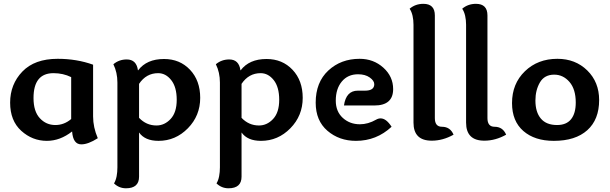

<svg xmlns="http://www.w3.org/2000/svg" viewBox="-20 -740 3235 1018"><path d="M411.1 25.4Q367.2 25.4 362.3 -43Q298.8 6.8 228.5 6.8Q151.4 6.8 92.5 -46.6Q33.7 -100.1 33.7 -195.8Q33.7 -293 98.6 -360.6Q163.6 -428.2 285.6 -428.2Q386.7 -428.2 473.6 -397V-122.6Q473.6 -64.9 498.5 -7.3Q447.8 25.4 411.1 25.4ZM273.4 -77.1Q319.8 -77.1 357.4 -108.9V-331.1Q314.5 -352.1 263.7 -352.1Q157.7 -352.1 157.7 -220.2Q157.7 -149.4 191.2 -113.3Q224.6 -77.1 273.4 -77.1Z M809.6 -74.7Q852.5 -74.7 884.8 -109.4Q917 -144 917 -210.9Q917 -278.3 887.9 -315.2Q858.9 -352.1 818.4 -352.1Q755.4 -352.1 717.3 -295.4V-115.2Q755.9 -74.7 809.6 -74.7ZM711.4 -367.2H712.4Q757.8 -427.2 849.6 -427.2Q933.6 -427.2 987.5 -370.1Q1041.5 -313 1041.5 -221.2Q1041.5 -126.5 976.1 -59.8Q910.6 6.8 820.3 6.8Q748.5 6.8 717.3 -37.6V196.8Q717.3 258.3 647.9 258.3Q611.3 258.3 584.5 232.4Q594.2 216.3 598.4 194.3Q602.5 172.4 602.5 147.5V-302.2Q602.5 -356 581.1 -399.4Q611.3 -424.8 651.9 -424.8Q703.6 -424.8 711.4 -367.2Z M1353 -74.7Q1396 -74.7 1428.2 -109.4Q1460.4 -144 1460.4 -210.9Q1460.4 -278.3 1431.4 -315.2Q1402.3 -352.1 1361.8 -352.1Q1298.8 -352.1 1260.7 -295.4V-115.2Q1299.3 -74.7 1353 -74.7ZM1254.9 -367.2H1255.9Q1301.3 -427.2 1393.1 -427.2Q1477.1 -427.2 1531 -370.1Q1585 -313 1585 -221.2Q1585 -126.5 1519.5 -59.8Q1454.1 6.8 1363.8 6.8Q1292 6.8 1260.7 -37.6V196.8Q1260.7 258.3 1191.4 258.3Q1154.8 258.3 1127.9 232.4Q1137.7 216.3 1141.8 194.3Q1146 172.4 1146 147.5V-302.2Q1146 -356 1124.5 -399.4Q1154.8 -424.8 1195.3 -424.8Q1247.1 -424.8 1254.9 -367.2Z M1877 -259.3H1915Q1964.4 -259.3 1964.4 -293.5Q1964.4 -312 1940.4 -329.1Q1916.5 -346.2 1878.4 -346.2Q1824.2 -346.2 1792.2 -307.6Q1760.3 -269 1760.3 -206.5Q1760.3 -148.9 1797.4 -115Q1834.5 -81.1 1888.2 -81.1Q1931.6 -81.1 1974.1 -105.5Q1985.8 -112.3 1998 -112.3Q2027.8 -112.3 2056.2 -67.9Q1976.1 6.8 1867.2 6.8Q1778.3 6.8 1716.1 -46.6Q1653.8 -100.1 1653.8 -195.8Q1653.8 -303.7 1720.7 -366Q1787.6 -428.2 1886.7 -428.2Q1960.4 -428.2 2012.5 -381.3Q2064.5 -334.5 2064.5 -267.6Q2064.5 -180.7 1964.8 -180.7H1803.7Q1814.9 -259.3 1877 -259.3Z M2285.6 -113.8Q2285.6 -67.9 2323.2 -67.9Q2367.2 -67.9 2384.8 -25.9Q2328.1 5.9 2269 5.9Q2172.4 5.9 2172.4 -89.8V-608.9Q2172.4 -633.8 2167.5 -655.8Q2162.6 -677.7 2151.9 -693.8Q2182.6 -719.7 2224.6 -719.7Q2285.6 -719.7 2285.6 -658.2Z M2564.5 -113.8Q2564.5 -67.9 2602.1 -67.9Q2646 -67.9 2663.6 -25.9Q2606.9 5.9 2547.9 5.9Q2451.2 5.9 2451.2 -89.8V-608.9Q2451.2 -633.8 2446.3 -655.8Q2441.4 -677.7 2430.7 -693.8Q2461.4 -719.7 2503.4 -719.7Q2564.5 -719.7 2564.5 -658.2Z M2916.5 6.8Q2814.9 6.8 2754.9 -45.4Q2694.8 -97.7 2694.8 -193.4Q2694.8 -296.4 2763.2 -362.3Q2831.5 -428.2 2935.5 -428.2Q3030.8 -428.2 3093.8 -366.5Q3156.7 -304.7 3156.7 -209.5Q3156.7 -106 3093.8 -49.6Q3030.8 6.8 2916.5 6.8ZM2933.6 -77.1Q2983.4 -77.1 3008.1 -108.2Q3032.7 -139.2 3032.7 -196.3Q3032.7 -267.1 2999.3 -305.7Q2965.8 -344.2 2918.5 -344.2Q2866.7 -344.2 2842.8 -303.2Q2818.8 -262.2 2818.8 -207Q2818.8 -145.5 2847.7 -111.3Q2876.5 -77.1 2933.6 -77.1Z"/></svg>

Font: ALMAS
Style: Bold
Weight: 700
Designer: ALMAS Font/ by Husham Jawad Kadhim, derived from the Bainsely font by/ Paul James MIller
Foundry: High-Logic / Made with FontCreator
Version: Version 1.411;September 19, 2021;FontCreator 14.0.0.2814 32-